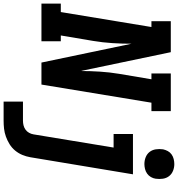

<svg xmlns="http://www.w3.org/2000/svg" viewBox="19 -816 1010 1091"><g transform="rotate(90 524.5 -270.0)"><path d="M-1 0V-110H47L132 -625H99V-735H275L382 -223Q382 -277 385.5 -332Q389 -387 398 -441L429 -625H396V-735H610V-625H562L459 0H334L227 -512Q227 -458 223.5 -403Q220 -348 211 -294L180 -110H213V0ZM556 215V105H664Q677 105 690 102Q703 99 714.5 91Q726 83 733 70.5Q740 58 742 45L817 -410H740V-520H969L872 63Q868 86 859 108Q850 130 834.5 149Q819 168 798 181Q777 194 754.5 202Q732 210 709.5 212.5Q687 215 664 215ZM911 -585Q890 -585 871.5 -592.5Q853 -600 841.5 -615Q830 -630 827 -650Q824 -670 827 -691Q830 -705 837 -718Q844 -731 856 -739.5Q868 -748 882.5 -751.5Q897 -755 911 -755Q931 -755 949.5 -747.5Q968 -740 979.5 -725Q991 -710 994 -690Q997 -670 994 -649Q992 -635 984.5 -622Q977 -609 965 -600.5Q953 -592 938.5 -588.5Q924 -585 911 -585Z"/></g></svg>

Font: Iosevka Etoile XBdObl
Style: Regular
Weight: 800
Italic angle: -9°
Designer: Belleve Invis
Foundry: Belleve Invis
Version: Version 15.5.2; ttfautohint (v1.8.4)